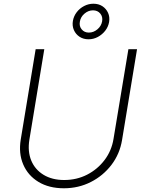

<svg xmlns="http://www.w3.org/2000/svg" viewBox="-20 -989 767 1020"><path d="M319.3 11.2Q240.2 11.2 184.3 -22.7Q128.4 -56.6 103.3 -115.5Q78.1 -174.3 90.3 -248.5L169.4 -727.5H215.3L136.2 -247.6Q126 -184.6 146 -136.2Q166 -87.9 211.4 -60.3Q256.8 -32.7 320.8 -32.7Q387.2 -32.7 442.6 -61Q498 -89.4 535.4 -138.7Q572.8 -188 583 -251L662.1 -727.5H708L628.4 -245.1Q616.2 -170.9 572 -113Q527.8 -55.2 462.4 -22Q397 11.2 319.3 11.2ZM450.2 -780.3Q422.9 -780.3 402.6 -793.7Q382.3 -807.1 372.6 -829.3Q362.8 -851.6 367.2 -877.9Q371.6 -903.3 387.5 -924.1Q403.3 -944.8 426.8 -957Q450.2 -969.2 476.1 -969.2Q503.9 -969.2 523.9 -956.1Q543.9 -942.9 554 -920.9Q564 -898.9 559.6 -872.1Q555.2 -846.7 539.1 -825.9Q522.9 -805.2 499.8 -792.7Q476.6 -780.3 450.2 -780.3ZM452.1 -815.9Q477.1 -815.9 497.6 -833.3Q518.1 -850.6 522.5 -875.5Q526.9 -899.9 512.7 -917Q498.5 -934.1 474.1 -934.1Q449.2 -934.1 428.7 -916.5Q408.2 -898.9 404.3 -874Q399.9 -849.6 414.1 -832.8Q428.2 -815.9 452.1 -815.9Z"/></svg>

Font: Inter ExtraLight
Style: Italic
Weight: 250
Italic angle: -9.3988°
Designer: Rasmus Andersson
Foundry: rsms
Version: Version 4.001;git-66647c0bb